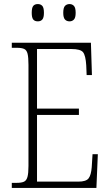

<svg xmlns="http://www.w3.org/2000/svg" viewBox="-20 -924 536 944"><path d="M322 -819Q308 -819 299.5 -828Q291 -837 291 -861Q291 -886 299.5 -895Q308 -904 322 -904Q335 -904 343.5 -895Q352 -886 352 -861Q352 -837 343.5 -828Q335 -819 322 -819ZM166 -819Q151 -819 143.5 -828Q136 -837 136 -861Q136 -886 143.5 -895Q151 -904 166 -904Q180 -904 188 -895Q196 -886 196 -861Q196 -837 188 -828Q180 -819 166 -819ZM38 0V-25H62Q85 -25 97.5 -30.5Q110 -36 115 -54Q120 -72 120 -108V-605Q120 -642 115.5 -660Q111 -678 98.5 -683.5Q86 -689 63 -689H38V-714H427L432 -555H406L404 -603Q401 -651 388.5 -667Q376 -683 331 -683H162V-390H368V-359H162V-31H365Q403 -31 415.5 -47Q428 -63 431 -102L435 -166H461L454 0Z"/></svg>

Font: Noto Serif Condensed ExtraLight
Style: Regular
Weight: 200
Width: 3
Designer: Monotype Design Team
Foundry: Monotype Imaging Inc.
Version: Version 2.013; ttfautohint (v1.8.4.7-5d5b)